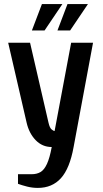

<svg xmlns="http://www.w3.org/2000/svg" viewBox="-20 -709 505 939"><path d="M165 210Q138 210 112.5 203.5Q87 197 68 190V143H135Q160 143 178 132.5Q196 122 209.5 93Q223 64 233 10Q187 10 154.5 -23.5Q122 -57 110 -110L20 -500H127L217 -110Q223 -83 233 -75.5Q243 -68 247 -68L328 -500H435L340 10Q321 115 278 162.5Q235 210 165 210ZM261 -560 310 -689H410L323 -560ZM136 -560 185 -689H285L198 -560Z"/></svg>

Font: Cuprum SemiBold
Style: Regular
Weight: 600
Designer: Jovanny Lemonad
Foundry: Jovanny Lemonad
Version: Version 3.000